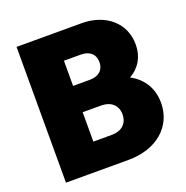

<svg xmlns="http://www.w3.org/2000/svg" viewBox="-128 -829 914 946"><g transform="rotate(-20 329.5 -356.0)"><path d="M59 0H387C535 0 634 -86 634 -210C634 -284 599 -344 533 -379C587 -410 615 -460 615 -523C615 -633 529 -712 399 -712H59ZM255 -144V-298H352C403 -298 436 -269 436 -221C436 -173 403 -144 352 -144ZM255 -436V-568H343C386 -568 417 -547 417 -502C417 -457 385 -436 343 -436Z"/></g></svg>

Font: MV Cash Black
Style: Regular
Weight: 900
Designer: Rodrigo Fuenzalida
Foundry: fragTYPE
Version: Version 1.100;Glyphs 3.1.2 (3151)